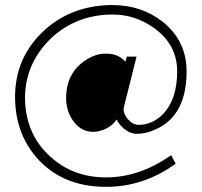

<svg xmlns="http://www.w3.org/2000/svg" viewBox="-20 -682 791 753"><path d="M39.1 -301.8Q39.1 -451.2 144.5 -554.2Q250 -657.2 408.2 -662.1Q415 -662.1 421.9 -662.1Q534.2 -662.1 618.2 -596.7Q710.9 -522.5 711.9 -403.3Q711.9 -228.5 590.8 -174.8Q552.7 -157.2 516.6 -157.2Q481.4 -157.2 450.2 -193.4Q440.4 -205.1 437.5 -213.9Q417 -181.6 376 -169.9Q360.4 -165 344.7 -165Q292 -165 259.8 -218.8Q239.3 -253.9 239.3 -296.9Q239.3 -394.5 314.5 -445.3Q354.5 -471.7 394.5 -471.7Q401.4 -471.7 408.2 -471.2Q415 -470.7 419.9 -469.7Q424.8 -468.8 430.2 -466.8Q435.5 -464.8 439 -463.9Q442.4 -462.9 446.8 -460Q451.2 -457 453.1 -456.1Q455.1 -455.1 459 -451.7Q462.9 -448.2 463.9 -447.3Q464.8 -446.3 468.8 -443.4L471.7 -439.5L477.5 -460H515.6L475.6 -300.8Q470.7 -283.2 465.8 -259.8Q460.9 -241.2 480.5 -215.8Q499 -193.4 522.5 -192.4Q579.1 -192.4 621.1 -236.3Q674.8 -293.9 674.8 -402.3Q674.8 -508.8 581.1 -574.2Q508.8 -625 421.9 -625Q282.2 -625 182.6 -534.2Q80.1 -436.5 78.1 -301.8Q78.1 -157.2 177.7 -67.4Q266.6 13.7 395.5 13.7Q525.4 13.7 646.5 -70.3Q649.4 -72.3 651.4 -73.2L668.9 -40Q543.9 50.8 395.5 50.8Q223.6 50.8 123 -64.5Q39.1 -162.1 39.1 -301.8Z"/></svg>

Font: Post No Bills Colombo Light
Style: Regular
Weight: 300
Designer: Kosala Senevirathne, Siva Puranthara, Lasantha Premarathna, Tharique Azeez
Foundry: Mooniak
Version: Version 1.220 ; ttfautohint (v1.6)